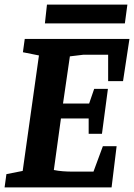

<svg xmlns="http://www.w3.org/2000/svg" viewBox="-24 -818 585 838"><path d="M-4 0 4 -58 75 -72 146 -576 76 -590 84 -648H541L513 -464H448V-579H339L281 -572L251 -366H365L387 -430H447L421 -234H363V-301H242L211 -76Q230 -72 251 -70.5Q272 -69 290 -69H384L425 -180H485L463 0ZM172 -716 181 -798H532L521 -716Z"/></svg>

Font: Faustina
Style: Bold Italic
Weight: 700
Italic angle: -8°
Designer: Alfonso Garcia
Foundry: http://www.omnibus-type.com
Version: Version 1.200